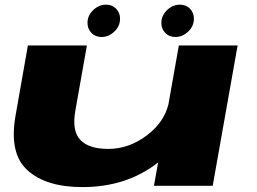

<svg xmlns="http://www.w3.org/2000/svg" viewBox="-20 -776 1072 802"><path d="M623 0 640.5 -97.5Q509.5 5.5 324 5.5Q172.5 5.5 94.8 -64.8Q17 -135 45 -293.5L96.5 -586H343L294.5 -312.5Q280 -228 316 -191Q352 -154 432 -154Q520 -154 596 -212.5Q665 -265.5 683.5 -340L727 -586H972.5L868.5 0ZM404 -621.5Q378 -621.5 361.8 -638.5Q345.5 -655.5 345.5 -680.5Q345.5 -711 369.2 -733.8Q393 -756.5 423 -756.5Q449 -756.5 465.2 -739.5Q481.5 -722.5 481.5 -698Q481.5 -667 457.8 -644.2Q434 -621.5 404 -621.5ZM712.5 -621.5Q686.5 -621.5 670.2 -638.5Q654 -655.5 654 -680.5Q654 -711 677.8 -733.8Q701.5 -756.5 731.5 -756.5Q757.5 -756.5 773.8 -739.5Q790 -722.5 790 -698Q790 -667 766.2 -644.2Q742.5 -621.5 712.5 -621.5Z"/></svg>

Font: Anybody UltraExpanded ExtraBold
Style: Italic
Weight: 800
Width: 9
Italic angle: -10°
Designer: Tyler Finck
Foundry: Etcetera Type Company
Version: Version 1.010; ttfautohint (v1.8.3) -l 8 -r 50 -G 200 -x 14 